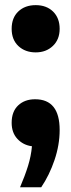

<svg xmlns="http://www.w3.org/2000/svg" viewBox="-20 -576 284 766"><path d="M60 171Q79.5 125.5 91.8 86Q104 46.5 107.5 7.5Q72.5 3 49.5 -21.8Q26.5 -46.5 26.5 -86Q26.5 -131 52.5 -155.5Q78.5 -180 120 -180Q218 -180 218 -57.5Q218 2 197.5 62.5Q177 123 144.5 171ZM122.5 -367Q80.5 -367 53.5 -392.2Q26.5 -417.5 26.5 -461Q26.5 -505 53 -530.2Q79.5 -555.5 122.5 -555.5Q165.5 -555.5 191.8 -529.8Q218 -504 218 -461Q218 -418.5 191 -392.8Q164 -367 122.5 -367Z"/></svg>

Font: Encode Sans Condensed Condensed
Style: Bold
Weight: 700
Width: 3
Designer: Multiple Designers
Foundry: Impallari Type
Version: Version 3.000; ttfautohint (v1.8.3) -l 8 -r 50 -G 200 -x 14 